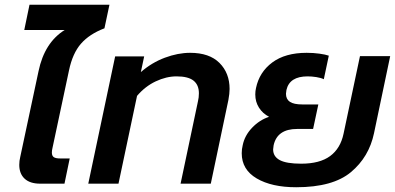

<svg xmlns="http://www.w3.org/2000/svg" viewBox="-20 -772 1660 807"><path d="M61 -79Q61 -96 65 -112L142 -473Q167 -593 252 -646H82L104 -752H440L419 -653Q356 -629 320.5 -588.5Q285 -548 270 -476L201 -152Q198 -140 198 -131Q198 -117 206 -111.5Q214 -106 233 -106H273L251 0H149Q106 0 83.5 -21Q61 -42 61 -79Z M464 -535H586L572 -469Q618 -509 673 -529.5Q728 -550 779 -550Q860 -550 902.5 -507.5Q945 -465 945 -398Q945 -379 940 -352L866 0H739L812 -346Q816 -362 816 -380Q816 -415 793.5 -433Q771 -451 722 -451Q679 -451 634.5 -430Q590 -409 556 -369L478 0H351Z M996 -128Q996 -145 1000 -161Q1008 -202 1039.5 -235Q1071 -268 1111 -281Q1084 -295 1068.5 -319.5Q1053 -344 1053 -375Q1053 -389 1056 -402Q1070 -469 1124.5 -509.5Q1179 -550 1269 -550Q1297 -550 1322.5 -546.5Q1348 -543 1362 -538L1341 -439Q1329 -445 1309.5 -448Q1290 -451 1273 -451Q1197 -451 1184 -394Q1182 -382 1182 -378Q1182 -355 1198.5 -344Q1215 -333 1251 -333H1318L1296 -230H1229Q1145 -230 1130 -161Q1128 -149 1128 -144Q1128 -114 1156 -99Q1184 -84 1246 -84Q1324 -84 1367.5 -116Q1411 -148 1424 -210L1493 -536H1620L1552 -212Q1531 -112 1455 -48.5Q1379 15 1225 15Q1122 15 1059 -22Q996 -59 996 -128Z"/></svg>

Font: Prompt Medium
Style: Italic
Weight: 500
Italic angle: -12°
Designer: Katatrad Team
Foundry: CadsonDemak
Version: Version 1.001